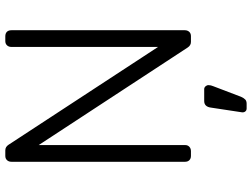

<svg xmlns="http://www.w3.org/2000/svg" viewBox="-133 -607 950 724"><g transform="rotate(-90 342.0 -245.0)"><path d="M116 0Q106 0 100 -6Q94 -12 94 -22V-677Q94 -687 100 -693.5Q106 -700 116 -700H137Q150 -700 158 -688L527 -124V-677Q527 -687 533 -693.5Q539 -700 549 -700H567Q578 -700 584 -694Q590 -688 590 -677V-23Q590 -13 584 -6.5Q578 0 568 0H546Q533 0 525 -12L157 -574V-22Q157 -12 150.5 -6Q144 0 134 0ZM295 210Q287 210 283 204Q279 198 281 189L298 77Q301 50 323 50H368Q374 50 378.5 55Q383 60 383 66Q383 75 379 84L339 189Q334 200 328.5 205Q323 210 313 210Z"/></g></svg>

Font: Rubik AZ
Style: Regular
Weight: 300
Designer: Hubert and Fischer
Foundry: Hubert & Fischer
Version: Version 2.000